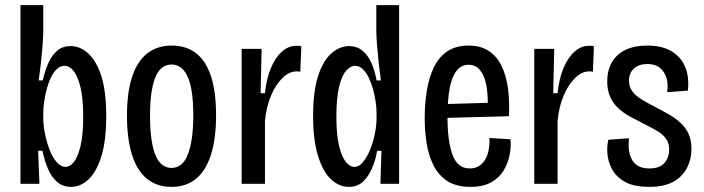

<svg xmlns="http://www.w3.org/2000/svg" viewBox="-20 -718 2751 750"><path d="M258 12Q225 12 202.5 -8Q180 -28 166.5 -60.5Q153 -93 146 -129H129L134 0H60V-269V-698H149V-599Q149 -577 146.5 -544Q144 -511 140 -474.5Q136 -438 131 -404H147Q156 -443 169.5 -473Q183 -503 204 -520.5Q225 -538 256 -538Q293 -538 325 -509Q357 -480 376 -420Q395 -360 395 -264Q395 -171 376.5 -109.5Q358 -48 326.5 -18Q295 12 258 12ZM236 -66Q253 -66 268.5 -85Q284 -104 294.5 -147.5Q305 -191 305 -262Q305 -335 294 -378.5Q283 -422 267 -441.5Q251 -461 232 -461Q216 -461 202.5 -448.5Q189 -436 179 -415.5Q169 -395 162.5 -370Q156 -345 152.5 -320.5Q149 -296 149 -275V-260Q149 -228 156 -194Q163 -160 174.5 -131Q186 -102 202 -84Q218 -66 236 -66Z M650 12Q592 12 553 -20.5Q514 -53 495 -115.5Q476 -178 476 -266Q476 -359 496.5 -419.5Q517 -480 556 -510Q595 -540 651 -540Q707 -540 745.5 -510.5Q784 -481 804 -420.5Q824 -360 824 -268Q824 -176 804 -113.5Q784 -51 745.5 -19.5Q707 12 650 12ZM650 -62Q670 -62 686 -74Q702 -86 712.5 -111.5Q723 -137 729 -175.5Q735 -214 735 -267Q735 -322 729 -360Q723 -398 711.5 -421.5Q700 -445 684.5 -455.5Q669 -466 650 -466Q632 -466 616.5 -456Q601 -446 590 -423Q579 -400 572.5 -361.5Q566 -323 566 -266Q566 -214 571.5 -175.5Q577 -137 587.5 -111.5Q598 -86 614 -74Q630 -62 650 -62Z M924 0V-326V-527H1002L998 -354H1015Q1021 -412 1038.5 -453Q1056 -494 1081.5 -516.5Q1107 -539 1136 -539Q1142 -539 1147 -539Q1152 -539 1157 -537L1153 -437Q1150 -439 1145.5 -439Q1141 -439 1137 -439Q1110 -439 1083.5 -413.5Q1057 -388 1038.5 -344Q1020 -300 1015 -245V0Z M1343 12Q1304 12 1272.5 -18Q1241 -48 1222 -110Q1203 -172 1203 -265Q1203 -361 1222.5 -421Q1242 -481 1274.5 -509.5Q1307 -538 1343 -538Q1374 -538 1395.5 -520.5Q1417 -503 1430.5 -473Q1444 -443 1451 -404H1468Q1463 -439 1459 -476Q1455 -513 1452.5 -545.5Q1450 -578 1450 -599V-698H1539V-270V0H1466L1470 -129H1453Q1447 -92 1433 -60Q1419 -28 1397.5 -8Q1376 12 1343 12ZM1364 -66Q1382 -66 1397.5 -84.5Q1413 -103 1425 -131.5Q1437 -160 1444 -194Q1451 -228 1451 -260V-275Q1451 -296 1447.5 -320.5Q1444 -345 1437 -370Q1430 -395 1420 -415.5Q1410 -436 1396.5 -448.5Q1383 -461 1367 -461Q1349 -461 1332 -441.5Q1315 -422 1304.5 -379Q1294 -336 1294 -263Q1294 -191 1304.5 -148Q1315 -105 1331 -85.5Q1347 -66 1364 -66Z M1818 12Q1763 12 1728 -10.5Q1693 -33 1673.5 -72Q1654 -111 1646.5 -158.5Q1639 -206 1639 -257Q1639 -312 1647 -362.5Q1655 -413 1674 -453.5Q1693 -494 1726.5 -517Q1760 -540 1811 -540Q1857 -540 1888.5 -519.5Q1920 -499 1938.5 -462Q1957 -425 1964 -374.5Q1971 -324 1968 -264L1704 -257V-311L1904 -317L1885 -295Q1887 -351 1879 -388.5Q1871 -426 1854 -445.5Q1837 -465 1810 -465Q1782 -465 1763.5 -441.5Q1745 -418 1736.5 -373Q1728 -328 1728 -262Q1728 -167 1747.5 -113.5Q1767 -60 1815 -60Q1834 -60 1848.5 -68Q1863 -76 1873 -91Q1883 -106 1888 -128Q1893 -150 1892 -179L1974 -174Q1977 -146 1971 -114Q1965 -82 1948 -53Q1931 -24 1899 -6Q1867 12 1818 12Z M2067 0V-326V-527H2145L2141 -354H2158Q2164 -412 2181.5 -453Q2199 -494 2224.5 -516.5Q2250 -539 2279 -539Q2285 -539 2290 -539Q2295 -539 2300 -537L2296 -437Q2293 -439 2288.5 -439Q2284 -439 2280 -439Q2253 -439 2226.5 -413.5Q2200 -388 2181.5 -344Q2163 -300 2158 -245V0Z M2515 12Q2462 12 2428.5 -4Q2395 -20 2377 -47Q2359 -74 2354 -106.5Q2349 -139 2356 -172L2437 -178Q2433 -142 2440 -115.5Q2447 -89 2465.5 -74.5Q2484 -60 2516 -60Q2558 -60 2576 -82Q2594 -104 2594 -133Q2594 -158 2582 -175.5Q2570 -193 2547 -206.5Q2524 -220 2492 -236Q2466 -249 2440.5 -263Q2415 -277 2395 -295.5Q2375 -314 2363.5 -339.5Q2352 -365 2352 -400Q2352 -442 2369.5 -473.5Q2387 -505 2422 -522.5Q2457 -540 2509 -540Q2565 -540 2602 -518.5Q2639 -497 2656 -457.5Q2673 -418 2667 -364L2586 -358Q2591 -389 2583.5 -413.5Q2576 -438 2557.5 -453Q2539 -468 2509 -468Q2476 -468 2456.5 -450.5Q2437 -433 2437 -403Q2437 -379 2450 -361.5Q2463 -344 2485.5 -330Q2508 -316 2538 -301Q2567 -286 2593 -271Q2619 -256 2639 -237.5Q2659 -219 2670 -194.5Q2681 -170 2681 -136Q2681 -97 2664 -63Q2647 -29 2611 -8.5Q2575 12 2515 12Z"/></svg>

Font: Bricolage Grotesque Condensed
Style: Regular
Weight: 400
Width: 3
Designer: Mathieu Triay
Foundry: Atelier Triay
Version: Version 1.000;gftools[0.9.30]